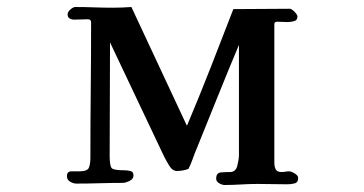

<svg xmlns="http://www.w3.org/2000/svg" viewBox="-20 -525 1040 548"><path d="M831 -17Q831 -4 820.5 -1.5Q810 1 801 1Q779 1 758 0.5Q737 0 715 0Q692 0 668 1.5Q644 3 621 3Q614 3 605.5 -2Q597 -7 597 -15Q597 -32 611 -33Q625 -34 637 -34Q653 -34 657.5 -52.5Q662 -71 662 -83V-397Q631 -323 601 -248.5Q571 -174 541 -100Q535 -86 530 -71.5Q525 -57 518 -43Q502 -37 485 -37Q472 -37 462.5 -53Q453 -69 448 -79L294 -404Q294 -323 293.5 -242Q293 -161 293 -80Q293 -50 299.5 -44.5Q306 -39 335 -39Q343 -39 352 -37Q361 -35 361 -24Q361 -14 349.5 -8.5Q338 -3 330 -3Q297 -3 264 -2Q231 -1 198 -1Q189 -1 180 -6.5Q171 -12 171 -22Q171 -36 184 -36Q197 -36 206 -36Q229 -36 233.5 -46Q238 -56 238 -75Q238 -172 239 -268Q240 -364 240 -461Q240 -470 231 -470Q221 -470 211.5 -469.5Q202 -469 191 -469Q184 -469 178.5 -472.5Q173 -476 173 -484Q173 -491 181 -498Q189 -505 195 -505Q222 -505 248.5 -504Q275 -503 302 -503Q315 -503 328.5 -503.5Q342 -504 355 -505L513 -167H514Q549 -250 581.5 -333Q614 -416 646 -499Q687 -499 727 -499.5Q767 -500 807 -500Q812 -500 820.5 -491.5Q829 -483 829 -478Q829 -467 819 -464.5Q809 -462 801 -462Q794 -462 786.5 -462.5Q779 -463 771 -463Q763 -463 763 -456Q763 -357 763 -258Q763 -159 763 -61Q763 -49 767 -41.5Q771 -34 784 -34Q789 -34 794.5 -35Q800 -36 805 -36Q811 -36 821 -30Q831 -24 831 -17Z"/></svg>

Font: Kaisei Opti
Style: Bold
Weight: 700
Designer: Font-Kai, 金井和夫
Foundry: KAZUO KANAI
Version: Version 5.003